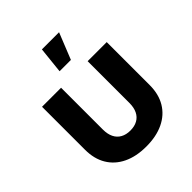

<svg xmlns="http://www.w3.org/2000/svg" viewBox="-211 -902 1044 1044"><g transform="rotate(-45 311.0 -379.5)"><path d="M310.7 8.2Q233.8 8.2 178.1 -18.6Q122.4 -45.3 92.4 -95.4Q62.4 -145.5 62.4 -215.2V-545.9H208.8V-224.6Q208.8 -189.2 220.8 -164.7Q232.9 -140.1 255.9 -127.4Q278.8 -114.6 311 -114.6Q343.3 -114.6 366.2 -127.4Q389.1 -140.1 401.1 -164.7Q413.1 -189.2 413.1 -224.6V-545.9H559.8V-215.2Q559.8 -145.5 529.8 -95.4Q499.8 -45.3 444 -18.6Q388.1 8.2 310.7 8.2ZM266.5 -615.1 282.5 -767.1H414.5L353.6 -615.1Z"/></g></svg>

Font: Adwaita Sans
Style: Regular
Weight: 400
Designer: Rasmus Andersson
Foundry: rsms
Version: Version 4.001;git-9221beed3